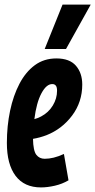

<svg xmlns="http://www.w3.org/2000/svg" viewBox="-20 -808 416 838"><path d="M279 -21Q252 -5 219.5 2.5Q187 10 159 10Q86 10 48 -40.5Q10 -91 10 -184Q10 -258 24 -324.5Q38 -391 65 -442.5Q92 -494 132 -523.5Q172 -553 226 -553Q284 -553 311.5 -521Q339 -489 339 -439Q339 -363 295 -304Q251 -245 183 -218Q154 -207 124 -202Q125 -150 138.5 -132.5Q152 -115 175 -115Q194 -115 214.5 -120Q235 -125 259 -136ZM209 -441Q183 -442 161 -401Q139 -360 130 -288Q148 -293 160 -300Q192 -317 210.5 -347.5Q229 -378 229 -412Q229 -428 223.5 -434.5Q218 -441 209 -441ZM175 -594 253 -788H376L268 -594Z"/></svg>

Font: Georama ExtraCondensed
Style: Bold Italic
Weight: 700
Width: 2
Italic angle: -9°
Designer: Jean-Baptiste Levee
Foundry: Production Type
Version: Version 1.000